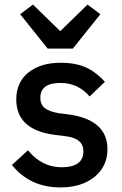

<svg xmlns="http://www.w3.org/2000/svg" viewBox="-20 -806 534 838"><path d="M243 12Q111 12 32 -86L102 -150Q163 -76 249 -76Q344 -76 344 -146Q344 -201 270 -211L222 -217Q51 -238 51 -372Q51 -447 104 -489.5Q157 -532 244 -532Q311 -532 355.5 -511.5Q400 -491 438 -449L371 -385Q321 -444 244 -444Q156 -444 156 -379Q156 -350 175 -334.5Q194 -319 236 -312L284 -306Q449 -281 449 -155Q449 -80 392.5 -34Q336 12 243 12ZM298 -594H188L68 -744L124 -786L243 -670L362 -786L418 -744Z"/></svg>

Font: IBM Plex Sans Medm
Style: Regular
Weight: 500
Designer: Mike Abbink, Paul van der Laan, Pieter van Rosmalen
Foundry: Bold Monday
Version: Version 3.005